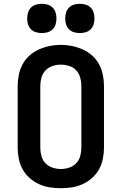

<svg xmlns="http://www.w3.org/2000/svg" viewBox="-20 -982 640 1010"><path d="M300 8Q270 8 241 3.5Q212 -1 185 -13.5Q158 -26 135.5 -46Q113 -66 99 -91.5Q85 -117 79 -146.5Q73 -176 73 -205V-530Q73 -559 79 -588.5Q85 -618 99 -644Q113 -670 135.5 -690Q158 -710 185 -722Q212 -734 241 -740Q270 -746 300 -746Q330 -746 359 -740Q388 -734 415 -722Q442 -710 464.5 -690Q487 -670 501 -644Q515 -618 521 -588.5Q527 -559 527 -530V-205Q527 -176 521 -146.5Q515 -117 501 -91.5Q487 -66 464.5 -46Q442 -26 415 -13.5Q388 -1 359 3.5Q330 8 300 8ZM300 -93Q322 -93 343.5 -100Q365 -107 380.5 -123Q396 -139 402 -161Q408 -183 408 -205V-530Q408 -552 402 -574Q396 -596 380.5 -612.5Q365 -629 343 -635.5Q321 -642 299 -642Q277 -642 255.5 -634.5Q234 -627 219 -611Q204 -595 198 -573.5Q192 -552 192 -530V-205Q192 -183 198 -161Q204 -139 219.5 -123Q235 -107 256.5 -100Q278 -93 300 -93ZM400 -808Q384 -808 369 -812.5Q354 -817 343 -828Q332 -839 327.5 -854Q323 -869 323 -885Q323 -901 327.5 -916Q332 -931 343 -942Q354 -953 369 -957.5Q384 -962 400 -962Q416 -962 431 -957.5Q446 -953 457 -942Q468 -931 472.5 -916Q477 -901 477 -885Q477 -869 472.5 -854Q468 -839 457 -828Q446 -817 431 -812.5Q416 -808 400 -808ZM200 -808Q184 -808 169 -812.5Q154 -817 143 -828Q132 -839 127.5 -854Q123 -869 123 -885Q123 -901 127.5 -916Q132 -931 143 -942Q154 -953 169 -957.5Q184 -962 200 -962Q216 -962 231 -957.5Q246 -953 257 -942Q268 -931 272.5 -916Q277 -901 277 -885Q277 -869 272.5 -854Q268 -839 257 -828Q246 -817 231 -812.5Q216 -808 200 -808Z"/></svg>

Font: Iosevka Custom Extended
Style: Bold
Weight: 700
Width: 7
Monospace: yes
Designer: Belleve Invis
Foundry: Belleve Invis
Version: Version 11.2.4; ttfautohint (v1.8.4)